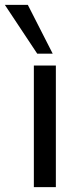

<svg xmlns="http://www.w3.org/2000/svg" viewBox="-64 -774 327 794"><path d="M76 0V-503H167V0ZM90 -552 -44 -754H51L154 -552Z"/></svg>

Font: Mulish Medium
Style: Regular
Weight: 500
Designer: Vernon Adams
Foundry: Vernon Adams
Version: Version 3.603; ttfautohint (v1.8.3)